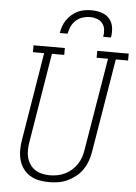

<svg xmlns="http://www.w3.org/2000/svg" viewBox="-62 -1002 750 1057"><g transform="rotate(5 312.5 -473.5)"><path d="M249 8Q221 8 193.5 2.5Q166 -3 143.5 -17Q121 -31 105.5 -52.5Q90 -74 83 -100Q76 -126 76 -154.5Q76 -183 81 -211L161 -697H99V-735H272V-697H204L123 -204Q119 -182 118.5 -160Q118 -138 123 -118Q128 -98 139.5 -80.5Q151 -63 168 -51.5Q185 -40 206.5 -35Q228 -30 249 -30Q271 -30 292 -34Q313 -38 333 -47.5Q353 -57 370 -72Q387 -87 399.5 -105.5Q412 -124 419 -144.5Q426 -165 429 -186L514 -697H451V-735H625V-697H557L471 -179Q467 -154 458 -128.5Q449 -103 434 -80.5Q419 -58 397 -40.5Q375 -23 350.5 -11.5Q326 0 300 4Q274 8 249 8ZM237 -815Q240 -834 246.5 -852.5Q253 -871 264.5 -888Q276 -905 292 -918.5Q308 -932 326 -940.5Q344 -949 363.5 -952Q383 -955 402 -955Q430 -955 456.5 -946.5Q483 -938 500 -918.5Q517 -899 521 -871Q525 -843 520 -815H477Q481 -835 478.5 -855Q476 -875 464.5 -889.5Q453 -904 434 -910.5Q415 -917 396 -917Q375 -917 354.5 -910.5Q334 -904 318 -889.5Q302 -875 293 -855.5Q284 -836 280 -815Z"/></g></svg>

Font: Iosevka Slab XLtExObl
Style: Regular
Weight: 200
Width: 7
Italic angle: -9°
Monospace: yes
Designer: Belleve Invis
Foundry: Belleve Invis
Version: Version 11.1.1; ttfautohint (v1.8.3)